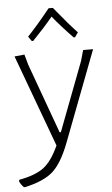

<svg xmlns="http://www.w3.org/2000/svg" viewBox="-75 -713 551 942"><g transform="rotate(-5 200.0 -242.0)"><path d="M105 -521 89 -544Q140 -598 201 -674H222Q296 -583 334 -544L318 -521H311Q251 -583 212 -632Q170 -581 112 -521ZM63 -458 78 -405 202 -63H208L337 -402L352 -455H401L231 -9Q193 90 147.5 130Q102 170 10 190H4Q-10 176 -17 160L-16 152Q65 137 106 106Q147 75 181 0L14 -453Z"/></g></svg>

Font: Alegreya Sans SC Light
Style: Regular
Weight: 300
Designer: Juan Pablo del Peral
Foundry: Huerta Tipografica
Version: Version 2.007